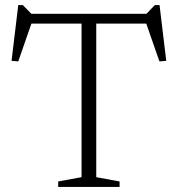

<svg xmlns="http://www.w3.org/2000/svg" viewBox="-20 -737 701 757"><path d="M301.5 -667.5H359.5V-38.5L451.5 -21.5V0H209.5V-21.5L301.5 -38.5ZM584.5 -644H76L107.5 -654.5L52 -495L25.5 -497L52 -717H70L111 -675L79.5 -682.5H583.5L550 -675L590.5 -717H609L635.5 -497L608.5 -495L553 -654.5Z"/></svg>

Font: Newsreader Light
Style: Regular
Weight: 300
Designer: Hugues Gentile
Foundry: Production Type
Version: Version 1.003